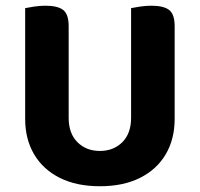

<svg xmlns="http://www.w3.org/2000/svg" viewBox="-20 -636 700 673"><path d="M330.1 16.8Q248.2 16.8 189.5 -12.6Q130.8 -42 99.5 -95.2Q68.2 -148.3 68.2 -219.1V-285.2H220.7V-223.1Q220.7 -168.2 251.5 -137.5Q282.3 -106.9 330.1 -106.9Q377.8 -106.9 408.7 -137.5Q439.5 -168.2 439.5 -223.1V-285.2H592.2V-219.1Q592.2 -148.3 560.9 -95.2Q529.6 -42 470.9 -12.6Q412.2 16.8 330.1 16.8ZM220.7 -254.8H68.2V-607.5Q78.6 -609.5 98.9 -612.8Q119.3 -616 138.9 -616Q182.2 -616 201.4 -601.1Q220.7 -586.1 220.7 -544.1ZM592.2 -253.3H439.5V-607.5Q449.8 -609.5 470.2 -612.8Q490.6 -616 510.2 -616Q553.4 -616 572.8 -601.1Q592.2 -586.1 592.2 -544.1Z"/></svg>

Font: Baloo Bhaijaan 2
Style: Regular
Weight: 400
Designer: Sanskriti Dholi, Noopur Datye and Ek Type
Foundry: Ek Type
Version: Version 1.701